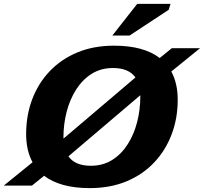

<svg xmlns="http://www.w3.org/2000/svg" viewBox="-54 -955 1050 988"><path d="M860.5 -441.5Q860.5 -346 829.2 -263.5Q798 -181 739.2 -118.8Q680.5 -56.5 596.8 -21.8Q513 13 408 13Q331 13 272.2 -3.2Q213.5 -19.5 173 -50.5L110.5 0H-34.5L113.5 -120Q80.5 -180.5 80.5 -265.5Q80.5 -361 111.5 -443.5Q142.5 -526 201.5 -588.2Q260.5 -650.5 344.2 -685.2Q428 -720 532.5 -720Q610 -720 668.8 -703.8Q727.5 -687.5 768 -656.5L830 -707H975.5L827.5 -587Q860.5 -526.5 860.5 -441.5ZM272.5 -249Q272.5 -245.5 273 -242L643 -556.5Q608.5 -605 527.5 -605Q465 -605 417.5 -575Q370 -545 337.8 -494.2Q305.5 -443.5 289 -379.8Q272.5 -316 272.5 -249ZM668 -458Q668 -461.5 668 -465L298 -150.5Q332.5 -102 413.5 -102Q476 -102 523.5 -132Q571 -162 603.2 -212.8Q635.5 -263.5 651.8 -327.2Q668 -391 668 -458ZM524 -772 652 -935H823.5L814 -904.5L612.5 -772Z"/></svg>

Font: Newsreader Caption
Style: Bold Italic
Weight: 700
Italic angle: -17°
Designer: Hugues Gentile
Foundry: Production Type
Version: Version 1.001